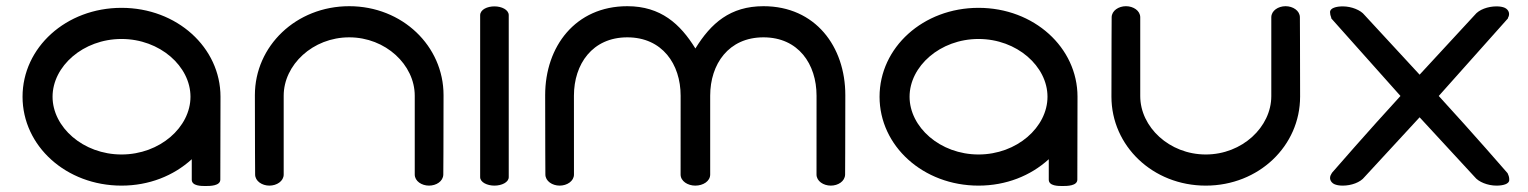

<svg xmlns="http://www.w3.org/2000/svg" viewBox="-20 -611 5029 632"><path d="M380 -585.2C197.5 -585.2 54.2 -454.6 54.2 -292.6C54.2 -130.6 197.5 0 380 0C470.4 0 551.4 -32.3 611.2 -86.9L611.2 -19.5C611.2 1.5 642.8 1.3 656.4 1.3C671.1 1.3 705.2 1.2 705.2 -19.8L705.8 -292.6C705.8 -454.6 562.5 -585.2 380 -585.2ZM607 -292.6C607 -192.7 506.6 -102.5 380 -102.5C253.4 -102.5 153 -192.7 153 -292.6C153 -392.5 253.4 -482.7 380 -482.7C506.6 -482.7 607 -392.5 607 -292.6Z M1129.5 -590.6C954.7 -590.6 819 -459.5 819 -297.9C819 -141.7 819.8 -36.8 819.8 -36.8C819.8 -14.7 842.7 0 866.8 0C890.9 0 913.8 -14.6 913.8 -36.6L913.8 -296C913.8 -397.4 1009.4 -488.1 1129.5 -488.1C1249.6 -488.1 1345.2 -397.4 1345.2 -296C1345.2 -188.8 1345.2 -36.6 1345.2 -36.6C1345.2 -14.6 1368.1 0 1392.2 0C1415.9 0 1438.5 -14 1439.2 -36.2C1439.3 -37.5 1440 -141.3 1440 -297.9C1440 -459.5 1304.3 -590.6 1129.5 -590.6Z M1560.5 -561.5C1560.3 -560 1560.5 -28.4 1560.5 -28C1560.5 -10.7 1584 0 1607.5 0C1631 0 1654.6 -10.6 1654.6 -28V-561.8C1653.9 -579.1 1631.3 -590 1607.5 -590C1584.3 -590 1561.4 -580 1560.5 -561.5Z M2493.1 -590.6C2383.7 -590.6 2320.3 -534.7 2269 -451.4C2219.2 -532.2 2155 -590.6 2044.9 -590.6C1874.1 -590.6 1774.5 -457.8 1774.5 -297.9C1774.5 -141.7 1775.2 -36.8 1775.2 -36.8C1775.2 -14.7 1798.1 0 1822.2 0C1846.3 0 1869.3 -14.6 1869.3 -36.6L1869.2 -296C1869.2 -399.8 1929.8 -488.1 2044.9 -488.1C2160 -488.1 2220.4 -399.8 2220.4 -296C2220.4 -188.8 2220.3 -36.6 2220.3 -36.6C2220.3 -14.5 2244 0 2268.6 0C2294.6 0 2317.7 -14.6 2317.7 -36.6L2317.7 -296C2317.7 -399.8 2378.1 -488.1 2493.1 -488.1C2608.2 -488.1 2667.8 -399.8 2667.8 -296C2667.8 -188.8 2667.7 -36.6 2667.7 -36.6C2667.7 -14.6 2690.7 0 2714.8 0C2738.5 0 2761.1 -14 2761.8 -36.2C2761.8 -37.5 2762.5 -141.3 2762.5 -297.9C2762.5 -457.8 2663.9 -590.6 2493.1 -590.6Z M3201 -585.2C3018.5 -585.2 2875.2 -454.6 2875.2 -292.6C2875.2 -130.6 3018.5 0 3201 0C3291.4 0 3372.4 -32.3 3432.2 -86.9L3432.2 -19.5C3432.2 1.5 3463.8 1.3 3477.4 1.3C3492.1 1.3 3526.2 1.2 3526.2 -19.8L3526.8 -292.6C3526.8 -454.6 3383.5 -585.2 3201 -585.2ZM3428 -292.6C3428 -192.7 3327.6 -102.5 3201 -102.5C3074.4 -102.5 2974 -192.7 2974 -292.6C2974 -392.5 3074.4 -482.7 3201 -482.7C3327.6 -482.7 3428 -392.5 3428 -292.6Z M4164.7 -554 4164.7 -294.6C4164.7 -193.2 4069.1 -102.5 3949 -102.5C3828.9 -102.5 3733.3 -193.2 3733.3 -294.6C3733.3 -401.8 3733.3 -554 3733.3 -554C3733.3 -576 3710.4 -590.6 3686.3 -590.6C3662.2 -590.6 3639.2 -575.9 3639.2 -553.8C3639.2 -553.8 3638.5 -448.9 3638.5 -292.7C3638.5 -131.1 3774.2 0 3949 0C4123.8 0 4259.5 -131.1 4259.5 -292.7C4259.5 -448.9 4258.8 -553.8 4258.8 -553.8C4258.8 -575.9 4235.8 -590.6 4211.7 -590.6C4187.6 -590.6 4164.7 -576 4164.7 -554Z M4364.7 -42.5 4364.7 -42.5C4363.8 -41.5 4363.4 -41 4363.4 -41ZM4942.4 -41C4939.4 -44.5 4832.4 -168 4715.9 -295.1L4943.5 -550.3L4943.9 -552.6C4950.7 -563.8 4947.7 -577.9 4933.9 -585C4926.4 -588.5 4917.1 -590 4906 -590C4877.9 -590 4848.3 -579.6 4834.2 -561.5C4829.6 -556.3 4749.2 -469.1 4652.9 -365.2C4561.4 -464 4476.3 -556.3 4471.6 -561.5C4459.1 -577.6 4429.1 -590 4399.8 -590C4379.1 -590 4357.3 -584.7 4358.1 -570.5C4358.2 -564.5 4359.3 -559.8 4361.9 -553.2L4362.3 -550.3L4589.9 -295.1C4482.2 -177.7 4377.5 -57.2 4364.7 -42.5L4362 -37.8C4354.2 -25.7 4358.5 -12.2 4371.2 -5.3C4378.9 -1.6 4388.5 0 4399.8 0C4427.9 0 4457.6 -10.4 4471.7 -28.5L4652.9 -224.9L4834.2 -28.5C4846.8 -12.3 4876.7 0 4906 0C4926.4 0 4948.1 -4.9 4947.9 -18.6C4947.9 -26.8 4947.5 -29.4 4942.4 -41ZM4942.4 -41 4942.4 -41 4942.5 -40.9C4942.4 -40.9 4942.4 -41 4942.4 -41Z"/></svg>

Font: Hi.
Style: Black
Weight: 400
Designer: Mew Too, Robert Jablonski
Foundry: Cannot Into Space Fonts
Version: Version 1.996